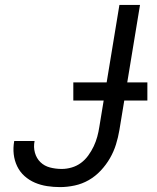

<svg xmlns="http://www.w3.org/2000/svg" viewBox="-20 -755 640 783"><path d="M225 8Q198 8 172 4Q146 0 122.5 -10Q99 -20 80 -37Q61 -54 50 -77Q39 -100 36 -126Q33 -152 38 -180H121Q116 -155 122.5 -132Q129 -109 145 -93.5Q161 -78 184 -72Q207 -66 232 -66Q252 -66 272.5 -72Q293 -78 310 -90.5Q327 -103 340 -121Q353 -139 362 -158Q371 -177 376.5 -197Q382 -217 385 -237L467 -735H551L467 -225Q462 -195 453 -166Q444 -137 428.5 -110Q413 -83 391 -59.5Q369 -36 342 -20.5Q315 -5 284.5 1.5Q254 8 225 8ZM581 -345H279V-419H581Z"/></svg>

Font: Iosevka Aile Oblique
Style: Regular
Weight: 400
Italic angle: -9°
Designer: Belleve Invis
Foundry: Belleve Invis
Version: Version 31.1.0; ttfautohint (v1.8.4)